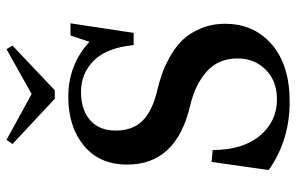

<svg xmlns="http://www.w3.org/2000/svg" viewBox="-182 -727 922 598"><g transform="rotate(-90 279.0 -428.0)"><path d="M270.5 -718.3 129.4 -850.1 142.6 -868.7 285.2 -790.5 424.8 -868.7 436 -850.1 296.9 -718.3ZM261.2 13.2Q140.6 13.2 48.3 -52.2L73.7 -230L110.8 -226.6Q110.8 -132.8 155.3 -79.6Q199.7 -26.4 268.6 -26.4Q325.7 -26.4 360.8 -61.3Q396 -96.2 396 -149.4Q396 -208.5 355.5 -244.9Q314.9 -281.2 248.5 -296.9Q65.4 -339.8 65.4 -492.7Q65.4 -579.1 124.3 -627.7Q183.1 -676.3 276.4 -676.3Q376.5 -676.3 447.8 -610.4L467.3 -669.4H505.4L475.6 -472.7H437.5Q429.7 -555.7 389.9 -596.2Q350.1 -636.7 291.5 -636.7Q236.8 -636.7 204.1 -608.6Q171.4 -580.6 171.4 -528.3Q171.4 -475.6 202.1 -444.8Q232.9 -414.1 297.9 -398.9Q324.2 -392.6 347.7 -384.5Q371.1 -376.5 401.4 -359.6Q431.6 -342.8 452.9 -321Q474.1 -299.3 489 -264.6Q503.9 -230 503.9 -188Q503.9 -98.1 439.7 -42.5Q375.5 13.2 261.2 13.2Z"/></g></svg>

Font: Elstob 8pt Medium
Style: Regular
Weight: 500
Designer: Peter S. Baker
Version: Version 1.015